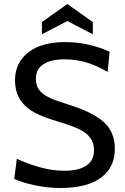

<svg xmlns="http://www.w3.org/2000/svg" viewBox="-20 -924 624 958"><path d="M51 -31 64 -132Q114 -108 177 -90Q240 -72 302 -72Q372 -72 410.5 -97.5Q449 -123 449 -174Q449 -212 429.5 -237.5Q410 -263 372.5 -280.5Q335 -298 268 -318Q200 -338 155 -361Q110 -384 82.5 -424Q55 -464 55 -525Q55 -610 120.5 -662Q186 -714 305 -714Q369 -714 426.5 -700Q484 -686 527 -666L517 -565Q461 -598 409 -613Q357 -628 301 -628Q236 -628 197.5 -604Q159 -580 159 -530Q159 -496 176.5 -474Q194 -452 227 -436.5Q260 -421 319 -403Q437 -367 495 -317.5Q553 -268 553 -181Q553 -89 484 -37.5Q415 14 280 14Q218 14 154 0.5Q90 -13 51 -31ZM189 -814 316 -904 443 -814V-753L316 -819L189 -753Z"/></svg>

Font: Cabin
Style: Regular
Weight: 400
Designer: Pablo Impallari
Foundry: Pablo Impallari. http://www.impallari.com Igino Marini. http://www.ikern.com
Version: Version 2.200